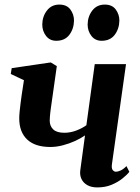

<svg xmlns="http://www.w3.org/2000/svg" viewBox="-20 -807 609 838"><path d="M228 -518.5 202 -335Q201 -328.5 199.8 -318Q198.5 -307.5 197.8 -297.8Q197 -288 197 -281Q197 -256.5 212.5 -242Q228 -227.5 261 -227.5Q287.5 -227.5 313.5 -237.5Q339.5 -247.5 357 -260.5L393.5 -527H530L468.5 -90Q466 -72 472 -64.8Q478 -57.5 486 -57.5Q494.5 -57.5 506.2 -62.8Q518 -68 532 -82L544.5 -57Q534 -43.5 514.2 -27.8Q494.5 -12 467 -0.5Q439.5 11 405 11Q378.5 11 361 1Q343.5 -9 335.5 -26Q327.5 -43 330.5 -64.5L351 -216Q332.5 -203 307.2 -191.5Q282 -180 254.2 -172.8Q226.5 -165.5 200 -165.5Q133 -165.5 98.5 -198.2Q64 -231 64 -290Q64 -303.5 65.8 -321.5Q67.5 -339.5 70 -358Q72.5 -376.5 74.5 -391.5L84.5 -457L27 -484L31 -509.5L201.5 -534.5ZM225.5 -629Q197.5 -629 181 -650.2Q164.5 -671.5 164.5 -700Q165 -735.5 185 -761.2Q205 -787 239 -787Q271.5 -787 287.2 -765.5Q303 -744 303 -717.5Q302.5 -681.5 282.8 -655.2Q263 -629 225.5 -629ZM423.5 -629Q395.5 -629 379 -650.2Q362.5 -671.5 362.5 -700Q363 -735.5 383 -761.2Q403 -787 437.5 -787Q469.5 -787 485.2 -765.5Q501 -744 501 -717.5Q500.5 -681.5 480.8 -655.2Q461 -629 423.5 -629Z"/></svg>

Font: Merriweather 96pt
Style: Bold Italic
Weight: 700
Italic angle: -7.8°
Version: Version 2.101